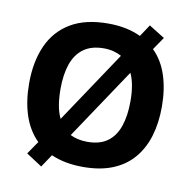

<svg xmlns="http://www.w3.org/2000/svg" viewBox="-86 -838 964 969"><g transform="rotate(10 395.5 -353.5)"><path d="M735.3 -358Q735.3 -275 714.9 -207.5Q694.5 -140 652.7 -91Q610.9 -42 546.9 -16Q483 10 395.3 10Q347.2 10 306.2 2Q265.2 -6.1 231.6 -21.1L187.9 44.4L106.8 -8.4L152.1 -74.5Q102.6 -123.5 78.7 -195.6Q54.9 -267.7 54.9 -359Q54.9 -469.6 91.5 -551.9Q128.1 -634.2 203.8 -679.6Q279.4 -725 396.3 -725Q445.2 -725 487.3 -716.4Q529.3 -707.7 563.9 -691L604.4 -752.1L684.9 -701.9L640.6 -637.1Q689.1 -589.1 712.2 -517.8Q735.3 -446.6 735.3 -358ZM574.4 -358Q574.4 -445.5 549 -499.6L307.1 -137.7Q324.5 -128.9 346.8 -123.8Q369.1 -118.6 395.3 -118.6Q459.2 -118.6 498.5 -147.5Q537.8 -176.4 556.1 -230.1Q574.4 -283.9 574.4 -358ZM215.8 -358Q215.8 -313.5 222.1 -276Q228.4 -238.5 242.7 -209.4L487.2 -575.6Q468.9 -585.9 445.9 -591.9Q422.8 -597.8 396.3 -597.8Q333 -597.8 293 -568.8Q253 -539.8 234.4 -486.3Q215.8 -432.7 215.8 -358Z"/></g></svg>

Font: Noto Sans Khmer
Style: Regular
Weight: 400
Designer: Danh Hong and the Monotype Design Team
Foundry: Monotype Imaging Inc.
Version: Version 2.003